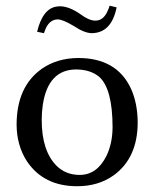

<svg xmlns="http://www.w3.org/2000/svg" viewBox="-20 -642 540 672"><path d="M314 -569.8Q341.8 -569.8 356.4 -603Q360.4 -611.8 363.8 -622.1L388.2 -616.2Q370.1 -526.4 300.8 -525.9Q274.9 -526.4 236.8 -551.8Q200.7 -573.2 183.1 -574.2Q150.9 -574.2 136.7 -533.7Q135.3 -529.3 133.8 -525.9L109.9 -530.8Q129.4 -612.3 178.7 -619.1Q184.6 -619.6 189.9 -620.1Q222.7 -619.6 262.2 -591.8Q291.5 -569.8 314 -569.8ZM38.1 -205.1Q38.1 -338.9 126.5 -401.4Q180.2 -438.5 253.9 -439Q388.7 -439 438.5 -331.5Q461.4 -280.8 461.9 -213.9Q461.9 -89.8 378.4 -28.8Q324.7 9.8 250 9.8Q132.8 9.8 74.2 -77.6Q38.6 -132.8 38.1 -205.1ZM247.1 -398.9Q148.9 -398.9 129.9 -275.9Q126 -250 126 -222.2Q126 -113.8 178.2 -61.5Q210.4 -29.8 258.8 -29.8Q319.8 -29.8 353 -97.2Q373.5 -140.6 374 -195.8Q374 -332 326.7 -373.5Q296.4 -398.4 247.1 -398.9Z"/></svg>

Font: Linux Biolinum O
Style: Regular
Weight: 400
Designer: Philipp H. Poll
Foundry: Philipp H. Poll
Version: Version 1.0.4